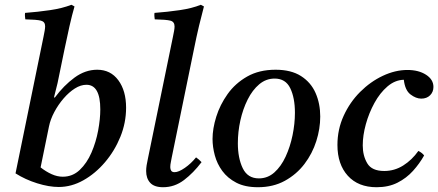

<svg xmlns="http://www.w3.org/2000/svg" viewBox="-20 -772 1835 804"><path d="M45 -46 162 -617Q165 -631 167 -643Q169 -655 169 -662Q169 -681 151.5 -685.5Q134 -690 86 -691Q85 -698 84.5 -704.5Q84 -711 85 -718Q138 -722 189.5 -729.5Q241 -737 279 -752L292 -745Q282 -711 271 -662.5Q260 -614 250 -565L221 -424L206 -364H210Q247 -414 292 -447Q337 -480 387 -480Q443 -480 475.5 -436Q508 -392 508 -321Q508 -258 484 -199Q460 -140 419.5 -92.5Q379 -45 329 -17Q279 11 226 11Q185 11 135.5 -4.5Q86 -20 45 -46ZM185 -242 150 -71Q173 -53 196.5 -42.5Q220 -32 243 -32Q284 -32 314 -60.5Q344 -89 363 -133Q382 -177 391 -225.5Q400 -274 400 -314Q400 -417 342 -417Q318 -417 293.5 -401.5Q269 -386 246.5 -360Q224 -334 207.5 -303Q191 -272 185 -242Z M801 -113Q814 -104 824 -93Q790 -48 750.5 -18Q711 12 663 12Q626 12 609 -6.5Q592 -25 592 -56Q592 -67 594 -80Q596 -93 599 -106L704 -617Q707 -631 709 -642.5Q711 -654 711 -661Q711 -681 693.5 -685.5Q676 -690 628 -691Q627 -698 626.5 -704.5Q626 -711 627 -718Q681 -722 732.5 -729.5Q784 -737 821 -752L834 -745Q824 -708 813.5 -664Q803 -620 792 -565L699 -112Q698 -105 695.5 -93.5Q693 -82 693 -72Q693 -63 697 -57Q701 -51 711 -51Q728 -51 754 -69Q780 -87 801 -113Z M1321 -284Q1321 -233 1304.5 -181Q1288 -129 1255 -85.5Q1222 -42 1173 -15Q1124 12 1060 12Q1006 12 969.5 -7Q933 -26 911 -56Q889 -86 879.5 -121.5Q870 -157 870 -190Q870 -233 885.5 -283Q901 -333 933 -378Q965 -423 1015 -451.5Q1065 -480 1134 -480Q1199 -480 1240.5 -453.5Q1282 -427 1301.5 -382.5Q1321 -338 1321 -284ZM1215 -300Q1215 -362 1195.5 -402.5Q1176 -443 1130 -443Q1094 -443 1065.5 -419Q1037 -395 1017 -355Q997 -315 986.5 -267.5Q976 -220 976 -172Q976 -110 996.5 -67.5Q1017 -25 1064 -25Q1101 -25 1129 -50Q1157 -75 1176 -116Q1195 -157 1205 -205.5Q1215 -254 1215 -300Z M1557 12Q1480 12 1436.5 -36Q1393 -84 1393 -165Q1393 -230 1419 -287Q1445 -344 1488 -387Q1531 -430 1583 -454.5Q1635 -479 1686 -479Q1733 -479 1764 -459Q1795 -439 1795 -408Q1795 -387 1781 -373Q1767 -359 1744 -359Q1722 -359 1699 -376.5Q1676 -394 1671 -438Q1634 -437 1602.5 -410Q1571 -383 1548 -341Q1525 -299 1512 -252Q1499 -205 1499 -163Q1499 -120 1518 -88Q1537 -56 1589 -56Q1632 -56 1668.5 -79Q1705 -102 1732 -140Q1748 -132 1756 -121Q1737 -87 1709.5 -56.5Q1682 -26 1644.5 -7Q1607 12 1557 12Z"/></svg>

Font: Tiro Tamil
Style: Italic
Weight: 400
Italic angle: -11°
Designer: Tamil: Fernando Mello & Fiona Ross, assisted by Kaja Sojewska. Latin: John Hudson with Paul Hanslow, assisted by Kaja So
Foundry: Tiro Typeworks Ltd.
Version: Version 1.52